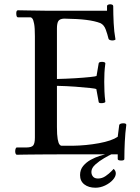

<svg xmlns="http://www.w3.org/2000/svg" viewBox="-20 -721 654 897"><path d="M246 -352Q290 -353 331 -355.5Q372 -358 400 -361Q428 -364 431 -366L441 -425Q442 -432 457 -432Q463 -432 468 -430Q473 -428 472 -423Q469 -400 468 -381Q467 -362 467 -339Q467 -317 468 -293.5Q469 -270 472 -247Q473 -243 467 -241Q461 -239 454 -239Q441 -239 441 -245L430 -305Q427 -307 400 -310Q373 -313 332 -316Q291 -319 246 -320V-128Q246 -90 249.5 -71Q253 -52 258 -46Q263 -40 267 -40H318Q383 -41 442.5 -52Q502 -63 530 -82L537 -137Q538 -141 543.5 -143Q549 -145 556 -145Q571 -145 570 -137Q565 -100 563 -58Q561 -16 561 22Q561 29 546 29Q540 29 535 27.5Q530 26 530 22V0H283Q219 0 179.5 0.5Q140 1 117.5 1Q95 1 82.5 1.5Q70 2 59 2Q55 2 53 -3Q51 -8 51 -14Q51 -21 53 -26.5Q55 -32 59 -32H102Q128 -32 135.5 -42Q143 -52 143 -78V-552Q143 -591 139.5 -609.5Q136 -628 131.5 -634Q127 -640 122 -640H64Q56 -640 56 -659Q56 -664 57.5 -668.5Q59 -673 64 -673Q90 -673 121 -672Q152 -671 190 -671H480V-692Q480 -697 485 -699Q490 -701 495 -701Q500 -701 504.5 -699Q509 -697 509 -692Q509 -655 511 -613.5Q513 -572 519 -540Q521 -536 516 -534Q511 -532 505 -532Q499 -532 493.5 -534Q488 -536 487 -540Q482 -561 474 -583Q466 -605 449 -613Q423 -623 383.5 -628Q344 -633 279 -634Q259 -633 252.5 -622.5Q246 -612 246 -588ZM511 68Q521 77 521 89Q521 104 507 119.5Q493 135 471 145.5Q449 156 426 156Q394 156 374 140.5Q354 125 354 97Q354 72 368.5 54.5Q383 37 404 25.5Q425 14 445.5 7.5Q466 1 478 -2H500V0Q489 5 466.5 18Q444 31 425.5 47.5Q407 64 407 82Q407 95 414.5 104Q422 113 438 113Q457 113 473.5 101.5Q490 90 500.5 79Q511 68 511 68Z"/></svg>

Font: Sedan SC
Style: Regular
Weight: 400
Designer: Sebastian Salazar
Foundry: Sebastian Salazar
Version: Version 1.100; ttfautohint (v1.8.4.7-5d5b)